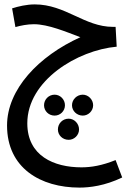

<svg xmlns="http://www.w3.org/2000/svg" viewBox="-20 -460 575 872"><path d="M341 392C387 392 456 384 535 346L505 267C443 292 394 300 350 300C225 300 104 248 104 100C104 -94 331 -232 510 -248L505 -338H493C364 -338 277 -440 138 -440C101 -440 63 -431 35 -422L50 -337C74 -344 105 -350 134 -350C199 -350 281 -315 345 -291C155 -205 12 -54 12 110C12 303 164 392 341 392ZM228 65C254 65 275 44 275 18C275 -8 254 -30 228 -30C201 -30 180 -8 180 18C180 44 201 65 228 65ZM356 65C381 65 403 44 403 18C403 -8 381 -30 356 -30C329 -30 307 -8 307 18C307 44 329 65 356 65ZM292 175C317 175 339 154 339 128C339 101 317 79 292 79C264 79 243 101 243 128C243 154 264 175 292 175Z"/></svg>

Font: Noto Sans Arabic ExtCond Med
Style: Regular
Weight: 500
Width: 2
Designer: Monotype Design Team, Nadine Chahine, Nizar Qandah and Khaled Hosny
Foundry: Monotype Imaging Inc.
Version: Version 2.012